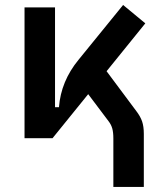

<svg xmlns="http://www.w3.org/2000/svg" viewBox="-20 -547 626 760"><path d="M77.1 0V-517.6H197.8V-122.6H213.4Q221.2 -225.6 291 -310.5L467.3 -527.3L555.2 -454.6L401.9 -265.1L519.5 -107.4Q535.6 -86.4 542.5 -66.4Q549.3 -46.4 549.3 -17.1V192.9H428.7V1.5Q428.7 -23.4 424.3 -38.8Q419.9 -54.2 409.2 -67.9L329.1 -174.3L188 0Z"/></svg>

Font: Caskaydia Cove SemiBold
Style: Regular
Weight: 600
Monospace: yes
Designer: Aaron Bell
Foundry: Saja Typeworks
Version: Version 4.300; ttfautohint (v1.8.3)